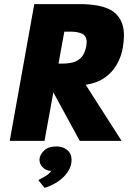

<svg xmlns="http://www.w3.org/2000/svg" viewBox="-20 -680 630 927"><path d="M567 0H365L225.5 -256H241.5L195 0H27L145.5 -660H384Q415 -659 446.2 -654Q477.5 -649 505.2 -636.5Q533 -624 550.5 -601Q578.5 -566 578.5 -509Q578.5 -482.5 572.8 -449.2Q567 -416 552.8 -385.5Q538.5 -355 516 -331Q493.5 -307 462.8 -291.5Q432 -276 393.5 -271ZM287 -373Q306 -373 328.5 -377.8Q351 -382.5 369.5 -399.8Q388 -417 396 -453.5Q398.5 -470.5 398.5 -483Q395.5 -510 373.2 -518.5Q351 -527 327 -527H290.5L262.5 -373ZM195 227 165 189.5 185 178.5Q218 161.5 227 145Q202 145 185 126.5Q170.5 112 170.5 90.5Q171.5 66.5 194.5 45.5Q214.5 27 253 27Q283.5 27 304.2 44Q325 61 325.5 91Q325.5 112.5 317 132Q306.5 154.5 288.5 172.8Q270.5 191 246.2 205Q222 219 195 227Z"/></svg>

Font: Lucymar Sans ExtraBold
Style: Italic
Weight: 800
Italic angle: -10°
Foundry: The League of Moveable Type (original font) / Main changes by Cristiano Sobral with portions from Mirco Monsees
Version: Version 2.00;August 30, 2020;FontCreator 13.0.0.2681 64-bit